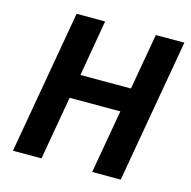

<svg xmlns="http://www.w3.org/2000/svg" viewBox="-106 -830 932 936"><g transform="rotate(15 360.0 -362.5)"><path d="M566.9 -725.1H710.9L584 0H439.9L496.1 -320.8H240.2L184.1 0H40L167 -725.1H311L262.2 -441.9H517.1Z"/></g></svg>

Font: Stilu SemiBold
Style: Italic
Weight: 600
Italic angle: -10°
Designer: Genilson Lima Santos
Foundry: Genilson Lima Santos
Version: Version 1.200;PS 001.200;hotconv 1.0.88;makeotf.lib2.5.64775